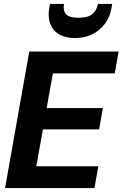

<svg xmlns="http://www.w3.org/2000/svg" viewBox="-20 -964 628 984"><path d="M6 0 130 -700H588L568 -588H251L219 -410H507L488 -301H200L166 -112H484L464 0ZM364 -769Q315 -769 283 -788Q251 -807 237.5 -842.5Q224 -878 233 -927L236 -944H308Q302 -911 318 -892Q334 -873 382 -873Q431 -873 453.5 -892Q476 -911 482 -944H555L552 -926Q544 -877 517.5 -842Q491 -807 452 -788Q413 -769 364 -769Z"/></svg>

Font: DM Sans 36pt ExtraBold
Style: Italic
Weight: 800
Italic angle: -10°
Designer: Colophon Foundry, Jonny Pinhorn
Foundry: Colophon Foundry
Version: Version 4.004;gftools[0.9.30]